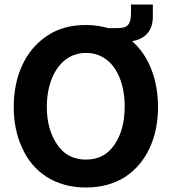

<svg xmlns="http://www.w3.org/2000/svg" viewBox="-20 -825 766 853"><path d="M567 -642C620 -651 659 -683 659 -751V-805H562V-767C562 -711 543 -700 499 -700H462C430 -709 397 -714 362 -714C294 -714 236 -698 188 -665C91 -600 41 -485 41 -350C41 -283 53 -223 78 -169C126 -60 225 8 362 8C429 8 487 -8 536 -39C632 -102 682 -215 682 -350C682 -470 642 -577 567 -642ZM362 -116C307 -116 264 -138 234 -183C203 -228 188 -284 188 -351C188 -482 251 -590 362 -590C474 -590 534 -484 534 -352C534 -283 519 -227 489 -183C459 -138 417 -116 362 -116Z"/></svg>

Font: Be Vietnam
Style: Bold
Weight: 700
Designer: Gabriel Lam
Foundry: TypeRant
Version: Version 4.000